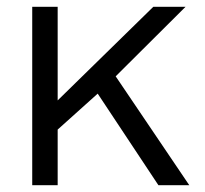

<svg xmlns="http://www.w3.org/2000/svg" viewBox="-20 -546 604 566"><path d="M75 0V-526H150V-250L432 -526H527L321 -321L538 0H447L268 -270L150 -164V0Z"/></svg>

Font: Archivo SemiExpanded Light
Style: Regular
Weight: 300
Width: 6
Designer: Hector Gatti
Foundry: Omnibus-Type
Version: Version 2.001